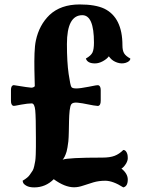

<svg xmlns="http://www.w3.org/2000/svg" viewBox="-20 -794 622 846"><path d="M130.9 31.7Q108.9 31.7 96.2 24.4Q83.5 17.1 81.5 9.8L79.6 2.4Q103.5 -11.7 111.3 -23.9Q119.6 -35.6 123.8 -42.2Q127.9 -48.8 130.9 -62.5L135.3 -85Q136.7 -93.3 137.5 -113.5Q138.2 -133.8 138.2 -146.5V-187.5Q138.2 -276.4 135.3 -307.6Q132.3 -338.4 119.6 -338.4Q103 -338.4 73.2 -333Q57.6 -330.1 48.8 -328.4Q40 -326.7 37.1 -328.1Q28.3 -332.5 28.3 -349.6V-396.5Q28.3 -415 37.1 -418L40.5 -418.9Q109.4 -407.7 117.7 -407.7Q127.4 -407.7 133.3 -414.1Q132.3 -448.7 131.6 -486.8Q130.9 -524.9 132.1 -559.3Q133.3 -593.8 138.2 -616.2Q152.8 -684.1 198.2 -728Q247.6 -774.4 331.1 -774.4Q399.9 -774.4 439.5 -755.9Q519.5 -716.8 519.5 -594.2Q519.5 -571.3 526.9 -559.1Q534.2 -546.9 554.2 -536.1Q554.2 -523.9 533.7 -517.1Q515.6 -511.7 496.3 -518.3Q477.1 -524.9 465.8 -538.1L459.5 -545.9Q451.2 -534.2 433.3 -524.4Q415.5 -514.6 398.4 -514.6Q365.2 -514.6 358.4 -536.1Q380.9 -548.8 387.5 -562.7Q394 -576.7 394 -606.4Q394 -727.1 342.8 -727.1Q274.9 -727.1 274.9 -600.1Q274.9 -520 282.5 -468Q290 -416 294.9 -410.2Q299.3 -404.3 316.4 -404.3Q333 -404.3 370.1 -411.6Q389.6 -415.5 400.6 -417.5Q411.6 -419.4 415 -418Q423.8 -413.6 423.8 -396.5V-349.6Q423.8 -329.1 411.6 -327.1Q393.1 -328.6 368.2 -334Q343.3 -339.4 322.3 -341.6Q301.3 -343.8 294.4 -335Q289.1 -327.1 286.9 -307.1Q284.7 -287.1 284.2 -262Q283.7 -236.8 283.2 -212.4Q282.7 -188 281.2 -171.4Q277.3 -139.6 273.4 -126Q265.6 -100.6 255.9 -90.3Q277.3 -99.6 431.6 -99.6Q464.4 -99.6 484.9 -107.4Q505.4 -115.2 523.4 -133.3Q535.2 -133.3 541 -115.2Q543 -108.9 543 -97.2Q543 -86.9 536.1 -74.2Q525.4 -56.6 515.1 -51.3Q543 -28.8 543 -2.9Q543 26.9 523.4 31.7Q477.5 2.4 443.8 2.4Q415.5 2.4 391.4 9.5Q367.2 16.6 346.2 23.9Q325.2 31.2 306.2 31.2Q265.6 31.2 216.8 -4.4Q180.7 31.7 130.9 31.7Z"/></svg>

Font: Sancreek
Style: Regular
Weight: 400
Designer: Vernon Adams
Foundry: Vernon Adams
Version: Version 1.100; ttfautohint (v1.8.4.7-5d5b)